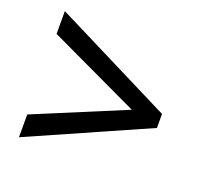

<svg xmlns="http://www.w3.org/2000/svg" viewBox="-95 -722 761 721"><g transform="rotate(20 286.0 -362.0)"><path d="M48 -201 411 -352 48 -523V-614L523 -376V-320L48 -110Z"/></g></svg>

Font: Noto Sans Vithkuqi Medium
Style: Regular
Weight: 500
Version: Version 1.001